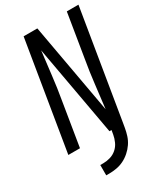

<svg xmlns="http://www.w3.org/2000/svg" viewBox="-231 -824 964 1128"><g transform="rotate(-30 250.5 -260.0)"><path d="M8 0 129 -735H222L332 -123Q342 -202 351 -281.5Q360 -361 374 -441L422 -735H501L380 0H287L177 -612Q167 -533 158 -453.5Q149 -374 135 -294L87 0ZM141 215V145H162Q185 145 209 138Q233 131 252 114.5Q271 98 281.5 75Q292 52 296 29L301 0H380L375 29Q371 53 363 78Q355 103 340 125Q325 147 304.5 165Q284 183 260.5 194.5Q237 206 211.5 210.5Q186 215 161 215Z"/></g></svg>

Font: Iosevka Term Curly Oblique
Style: Regular
Weight: 400
Italic angle: -9°
Designer: Belleve Invis
Foundry: Belleve Invis
Version: Version 32.3.0